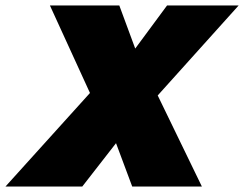

<svg xmlns="http://www.w3.org/2000/svg" viewBox="-82 -680 890 700"><path d="M-62 0 246 -341 100 -660H353L411 -503L527 -660H788L493 -332L654 0H400L341 -158L218 0Z"/></svg>

Font: Elaine Sans Black
Style: Italic
Weight: 900
Italic angle: -13°
Designer: Wei Huang
Foundry: Wei Huang
Version: Version 2.001;December 24, 2019;FontCreator 12.0.0.2547 64-b